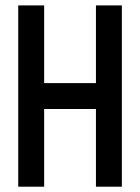

<svg xmlns="http://www.w3.org/2000/svg" viewBox="-20 -704 528 724"><path d="M48.8 -683.6H146.5V-390.6H341.8V-683.6H439.5V0H341.8V-293H146.5V0H48.8Z"/></svg>

Font: BabelStone Runic Byrhtferth
Style: Regular
Weight: 400
Designer: Andrew West
Foundry: BabelStone
Version: Version 7.004;November 9, 2023